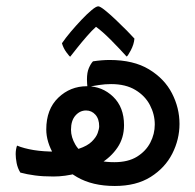

<svg xmlns="http://www.w3.org/2000/svg" viewBox="-20 -562 632 622"><path d="M352.1 40.5Q279.3 40.5 229.7 11.7Q180.2 -17.1 155 -59.6Q129.9 -102.1 129.9 -142.6Q129.9 -208 168.7 -245.4Q207.5 -282.7 261.7 -282.7Q311 -282.7 346.4 -248.8Q381.8 -214.8 381.8 -156.7Q381.8 -115.2 360.6 -84Q339.4 -52.7 304.9 -32Q270.5 -11.2 230.5 -0.7Q190.4 9.8 153.3 9.8Q118.7 9.8 93 6.3Q67.4 2.9 45.9 -2.9Q37.1 -17.1 33.9 -33.7Q30.8 -50.3 30.8 -62.5Q30.8 -78.1 35.2 -90.3Q57.6 -81.1 88.9 -75.9Q120.1 -70.8 161.6 -70.8Q207.5 -70.8 235.4 -80.1Q263.2 -89.4 277.3 -103.3Q291.5 -117.2 296.4 -130.9Q301.3 -144.5 301.3 -152.8Q301.3 -176.8 289.1 -190.4Q276.9 -204.1 258.8 -204.1Q238.8 -204.1 224.4 -187.7Q210 -171.4 210 -141.6Q210 -117.7 224.1 -93.5Q238.3 -69.3 269.3 -53Q300.3 -36.6 350.6 -36.6Q395 -36.6 423.8 -54.4Q452.6 -72.3 467 -100.1Q481.4 -127.9 481.4 -158.7Q481.4 -191.4 465.8 -221.4Q450.2 -251.5 418.7 -270.5Q387.2 -289.6 339.8 -289.6Q320.3 -289.6 300.8 -286.6Q281.2 -283.7 263.2 -279.8Q262.7 -284.2 262.2 -291.5Q261.7 -298.8 261.7 -304.7Q261.7 -327.1 267.8 -341.3Q273.9 -355.5 281.2 -363.3Q310.1 -367.7 335 -367.7Q412.6 -367.7 462.6 -337.4Q512.7 -307.1 537.1 -259.8Q561.5 -212.4 561.5 -160.6Q561.5 -110.4 538.1 -64.2Q514.6 -18.1 468 11.2Q421.4 40.5 352.1 40.5ZM207.5 -378.4Q205.6 -378.4 195.3 -392.3Q185.1 -406.2 180.7 -421.9Q191.9 -438.5 209.2 -459Q226.6 -479.5 244.4 -498.3Q262.2 -517.1 276.9 -529.3Q291.5 -541.5 298.3 -541.5Q304.2 -541.5 320.1 -528.8Q335.9 -516.1 355 -498Q374 -480 390.9 -462.9Q407.7 -445.8 415.5 -437Q414.1 -418.5 403.6 -398.7Q393.1 -378.9 390.1 -378.9Q367.7 -403.8 339.4 -432.4Q311 -460.9 291 -475.1Q277.8 -463.4 261.5 -444.6Q245.1 -425.8 230.5 -407.5Q215.8 -389.2 207.5 -378.4Z"/></svg>

Font: Harmattan SemiBold
Style: Regular
Weight: 600
Designer: George W. Nuss III and SIL International
Foundry: SIL International
Version: Version 4.000